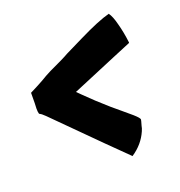

<svg xmlns="http://www.w3.org/2000/svg" viewBox="-89 -498 550 587"><g transform="rotate(-20 186.5 -205.0)"><path d="M342 -381Q350 -352 354 -318Q354 -316 353 -316L293 -291L193 -249Q168 -239 150 -231L163 -218Q195 -186 234 -152Q240 -147 262 -128.5Q284 -110 291 -104Q308 -89 308 -84Q308 -82 303 -65Q302 -58 298 -49Q282 -12 246 12Q245 13 245 12L179 -53L123 -109L60 -172L39 -193L29 -202L26 -204Q23 -206 21 -207Q19 -213 19 -224Q20 -235 20 -275Q20 -276 21 -276Q45 -288 63 -298Q81 -309 99 -318Q149 -341 164 -350L223 -379Q290 -412 325 -421Q326 -422 326 -421Q335 -409 342 -381Z"/></g></svg>

Font: Tovari Sans
Style: Bold
Weight: 700
Designer: Verneri Kontto, Denis Ignatov
Foundry: Verneri Kontto
Version: Version 1.10 May 7, 2019